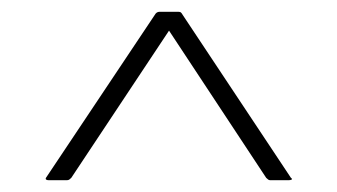

<svg xmlns="http://www.w3.org/2000/svg" viewBox="-20 -728 573 326"><path d="M63 -422Q60 -422 58.5 -423Q57 -424 58 -426L243 -703Q244 -705 246 -706.5Q248 -708 251 -708H283Q286 -708 287.5 -706.5Q289 -705 290 -703L474 -426Q477 -424 475 -423Q473 -422 470 -422H439Q437 -422 435.5 -423Q434 -424 432 -426L267 -676L101 -426Q99 -424 97.5 -423Q96 -422 93 -422Z"/></svg>

Font: Glory ExtraLight
Style: Regular
Weight: 250
Version: Version 1.011